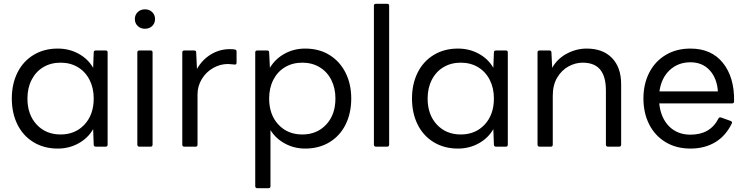

<svg xmlns="http://www.w3.org/2000/svg" viewBox="-20 -770 3908 1008"><path d="M42 -253Q42 -329 71.5 -388.5Q101 -448 156 -481.5Q211 -515 283 -515Q343 -515 392.5 -488Q442 -461 469 -414L472 -495Q472 -505 483 -505H535Q545 -505 545 -495V-11Q545 0 535 0H483Q472 0 472 -11L469 -92Q442 -45 392.5 -17.5Q343 10 283 10Q211 10 156 -23.5Q101 -57 71.5 -116.5Q42 -176 42 -253ZM472 -253Q472 -308 450 -351Q428 -394 388.5 -417.5Q349 -441 298 -441Q247 -441 207.5 -417.5Q168 -394 146 -351Q124 -308 124 -253Q124 -168 172.5 -116Q221 -64 298 -64Q375 -64 423.5 -116Q472 -168 472 -253Z M688 -670Q688 -692 703 -706.5Q718 -721 741 -721Q764 -721 779 -706.5Q794 -692 794 -670Q794 -648 779 -633.5Q764 -619 741 -619Q718 -619 703 -633.5Q688 -648 688 -670ZM712 0Q701 0 701 -11V-495Q701 -505 712 -505H771Q781 -505 781 -495V-11Q781 0 771 0Z M948 0Q937 0 937 -11V-495Q937 -505 948 -505H999Q1010 -505 1010 -495L1014 -408Q1042 -457 1087.5 -484.5Q1133 -512 1186 -512Q1206 -512 1213 -510Q1222 -509 1222 -499V-441Q1222 -431 1213 -431Q1207 -431 1196.5 -432.5Q1186 -434 1177 -434Q1136 -434 1099 -413Q1062 -392 1039.5 -355Q1017 -318 1017 -274V-11Q1017 0 1007 0Z M1331 218Q1320 218 1320 207V-495Q1320 -505 1331 -505H1382Q1393 -505 1393 -495L1397 -414Q1425 -461 1474 -488Q1523 -515 1582 -515Q1655 -515 1709.5 -481.5Q1764 -448 1794 -388.5Q1824 -329 1824 -253Q1824 -176 1794.5 -116.5Q1765 -57 1710 -23.5Q1655 10 1582 10Q1525 10 1476.5 -16Q1428 -42 1400 -87V207Q1400 218 1390 218ZM1741 -253Q1741 -308 1719 -351Q1697 -394 1657.5 -417.5Q1618 -441 1567 -441Q1516 -441 1476.5 -417.5Q1437 -394 1415 -351Q1393 -308 1393 -253Q1393 -168 1441.5 -116Q1490 -64 1567 -64Q1644 -64 1692.5 -116Q1741 -168 1741 -253Z M1954 0Q1943 0 1943 -11V-740Q1943 -750 1954 -750H2013Q2023 -750 2023 -740V-11Q2023 0 2013 0Z M2143 -253Q2143 -329 2172.5 -388.5Q2202 -448 2257 -481.5Q2312 -515 2384 -515Q2444 -515 2493.5 -488Q2543 -461 2570 -414L2573 -495Q2573 -505 2584 -505H2636Q2646 -505 2646 -495V-11Q2646 0 2636 0H2584Q2573 0 2573 -11L2570 -92Q2543 -45 2493.5 -17.5Q2444 10 2384 10Q2312 10 2257 -23.5Q2202 -57 2172.5 -116.5Q2143 -176 2143 -253ZM2573 -253Q2573 -308 2551 -351Q2529 -394 2489.5 -417.5Q2450 -441 2399 -441Q2348 -441 2308.5 -417.5Q2269 -394 2247 -351Q2225 -308 2225 -253Q2225 -168 2273.5 -116Q2322 -64 2399 -64Q2476 -64 2524.5 -116Q2573 -168 2573 -253Z M2813 0Q2802 0 2802 -11V-495Q2802 -505 2813 -505H2864Q2875 -505 2875 -495L2879 -414Q2906 -462 2956 -488.5Q3006 -515 3060 -515Q3145 -515 3193 -465.5Q3241 -416 3241 -328V-11Q3241 0 3231 0H3172Q3161 0 3161 -11V-295Q3161 -368 3131 -404.5Q3101 -441 3039 -441Q3001 -441 2965 -421.5Q2929 -402 2905.5 -363Q2882 -324 2882 -267V-11Q2882 0 2872 0Z M3358 -253Q3358 -329 3388.5 -388.5Q3419 -448 3475 -481.5Q3531 -515 3605 -515Q3715 -515 3775.5 -439.5Q3836 -364 3834 -238Q3834 -227 3823 -227H3441Q3449 -151 3492.5 -107Q3536 -63 3605 -63Q3709 -63 3752 -148Q3756 -156 3766 -153L3816 -135Q3821 -133 3822.5 -129.5Q3824 -126 3822 -122Q3790 -56 3734.5 -23Q3679 10 3605 10Q3530 10 3474 -24Q3418 -58 3388 -117.5Q3358 -177 3358 -253ZM3442 -290H3749Q3744 -360 3705.5 -401.5Q3667 -443 3605 -443Q3540 -443 3496 -402Q3452 -361 3442 -290Z"/></svg>

Font: LINE Seed Sans TH App
Style: Regular
Weight: 400
Designer: Dalton Maag Ltd | Thai characters by Cadson Demak Co.,Ltd.
Foundry: Dalton Maag Ltd
Version: Version 1.003